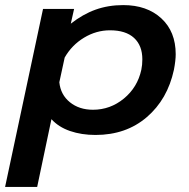

<svg xmlns="http://www.w3.org/2000/svg" viewBox="-57 -515 742 754"><path d="M112 -480H234L221 -422Q268 -459 318 -477Q368 -495 427 -495Q520 -495 576.5 -443Q633 -391 633 -302Q633 -278 626 -241Q601 -125 519.5 -55Q438 15 318 15Q263 15 218 -0.5Q173 -16 145 -47L89 219H-37ZM498 -241Q502 -260 502 -282Q502 -336 469.5 -366Q437 -396 375 -396Q321 -396 273 -367Q225 -338 197 -289L176 -192Q181 -143 217.5 -113.5Q254 -84 308 -84Q376 -84 429.5 -128Q483 -172 498 -241Z"/></svg>

Font: Prompt Medium
Style: Italic
Weight: 500
Italic angle: -12°
Designer: Katatrad Team
Foundry: CadsonDemak
Version: Version 1.001